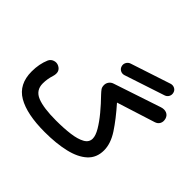

<svg xmlns="http://www.w3.org/2000/svg" viewBox="-190 -1029 1310 1310"><g transform="rotate(45 465.0 -373.5)"><path d="M445.3 -640.6Q439.9 -658.7 448.7 -675Q457.5 -691.4 475.1 -697.3L766.1 -793Q783.7 -798.3 800.3 -790.3Q816.9 -782.2 821.8 -764.2Q827.1 -746.1 818.8 -730Q810.5 -713.9 793 -708L501.5 -611.8Q483.4 -606 467 -614.3Q450.7 -622.6 445.3 -640.6ZM35.6 -182.1Q35.6 -253.9 60.5 -312Q70.3 -333 92.5 -340.3Q114.7 -347.7 135.3 -337.4Q177.2 -316.9 160.6 -262.7Q147 -220.7 147 -177.7Q147 -111.8 208 -87.2Q269 -62.5 389.6 -62.5Q465.3 -62.5 525.1 -70.3Q585 -78.1 619.9 -97.7Q654.8 -117.2 654.8 -152.3Q654.8 -181.6 630.1 -223.4Q605.5 -265.1 566.2 -312.5Q526.9 -359.9 482.9 -404.8Q466.8 -421.9 458.5 -433.8Q450.2 -445.8 450.2 -465.3Q450.2 -483.4 461.2 -498.3Q472.2 -513.2 491.2 -519L832.5 -632.8Q859.9 -641.6 881.1 -632.6Q902.3 -623.5 909.2 -599.6Q916 -574.7 906 -556.2Q896 -537.6 873.5 -530.8L597.7 -443.4Q673.3 -357.9 719.7 -286.9Q766.1 -215.8 766.1 -150.4Q766.1 -79.1 718.5 -35.4Q670.9 8.3 586.2 28.1Q501.5 47.9 390.6 47.9Q218.3 47.9 127 -5.4Q35.6 -58.6 35.6 -182.1Z"/></g></svg>

Font: Mikhak-FD SemiBold
Style: Regular
Weight: 600
Designer: Amin Abedi
Version: Version 3.2